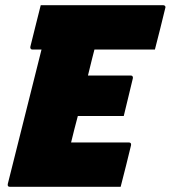

<svg xmlns="http://www.w3.org/2000/svg" viewBox="-20 -720 658 740"><path d="M18 0Q8 0 10 -11L140 -529H105Q100 -529 98 -532.5Q96 -536 97 -540Q108 -584 117 -620.5Q126 -657 137 -700H609Q614 -700 616.5 -696.5Q619 -693 617 -689Q607 -646 597.5 -609.5Q588 -573 577 -529H344Q339 -510 335 -494Q331 -478 327 -461.5Q323 -445 319 -429H484Q489 -429 491 -425.5Q493 -422 492 -418Q485 -387 475 -347.5Q465 -308 457 -273H280Q273 -247 266.5 -221.5Q260 -196 254 -171H476Q487 -171 485 -160Q476 -124 466 -82.5Q456 -41 445 0Z"/></svg>

Font: Recursive Sn Lnr St Blk
Style: Italic
Weight: 900
Italic angle: -15°
Version: Version 1.079;hotconv 1.0.112;makeotfexe 2.5.65598; ttfautoh